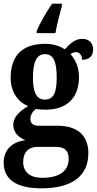

<svg xmlns="http://www.w3.org/2000/svg" viewBox="-20 -786 529 1043"><path d="M179 -616V-606H281C289 -651 305 -712 316 -753V-766H263C234 -724 195 -658 179 -616ZM205 237C378 237 460 165 460 46C460 -44 408 -103 291 -103H189C163 -103 145 -114 145 -140C145 -164 161 -185 175 -194C186 -192 213 -190 226 -190C352 -190 409 -263 409 -367C409 -424 388 -464 363 -492C371 -498 382 -503 394 -503C409 -503 426 -488 426 -461C471 -461 486 -488 486 -518C486 -549 466 -575 427 -575C386 -575 359 -547 332 -518C304 -536 270 -548 226 -548C97 -548 38 -480 38 -363C38 -286 78 -231 133 -210C86 -181 52 -151 52 -108C52 -62 86 -38 118 -24C47 -16 0 26 0 98C0 188 68 237 205 237ZM223 -245C175 -245 159 -291 159 -364C159 -441 175 -492 224 -492C274 -492 288 -443 288 -365C288 -290 275 -245 223 -245ZM208 180C144 180 106 149 106 95C106 29 148 12 182 12H284C330 12 353 32 353 76C353 140 307 180 208 180Z"/></svg>

Font: Noto Serif Armenian Condensed
Style: Bold
Weight: 700
Width: 3
Designer: Monotype Design Team
Foundry: Monotype Imaging Inc.
Version: Version 2.008